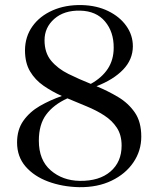

<svg xmlns="http://www.w3.org/2000/svg" viewBox="-20 -746 640 776"><path d="M311 -725.5Q371 -724 417.5 -701.2Q464 -678.5 490.5 -641.2Q517 -604 517 -558.5Q516.5 -505 477.5 -464.5Q438.5 -424 370 -397.5Q416 -378.5 457.5 -353.8Q499 -329 525 -291.2Q551 -253.5 551 -194Q551 -136.5 519.2 -89.8Q487.5 -43 431 -15.8Q374.5 11.5 300 10.5Q232 9 174.8 -12.2Q117.5 -33.5 83.2 -73.2Q49 -113 49 -170Q49 -222 74.5 -258Q100 -294 141.2 -317.8Q182.5 -341.5 230 -358Q190 -376 156 -399.5Q122 -423 101.5 -457.5Q81 -492 81 -543Q81.5 -598 111 -639.5Q140.5 -681 192.5 -704Q244.5 -727 311 -725.5ZM160 -583.5Q160 -532.5 186.8 -500.5Q213.5 -468.5 256.5 -447.2Q299.5 -426 347 -407Q392 -432 415.8 -468.2Q439.5 -504.5 439.5 -553Q440 -617 404.5 -659.2Q369 -701.5 304 -703Q239 -704.5 199.5 -669.8Q160 -635 160 -583.5ZM302.5 -15Q381.5 -14 426.5 -52.8Q471.5 -91.5 471.5 -157.5Q471.5 -200.5 452.2 -229.8Q433 -259 401.2 -279.5Q369.5 -300 330.5 -316Q291.5 -332 252.5 -348.5Q196.5 -323 166.8 -283Q137 -243 137 -177.5Q137 -99 185 -57.5Q233 -16 302.5 -15Z"/></svg>

Font: Newsreader 72pt
Style: Regular
Weight: 400
Designer: Hugues Gentile
Foundry: Production Type
Version: Version 1.003; ttfautohint (v1.8.3)